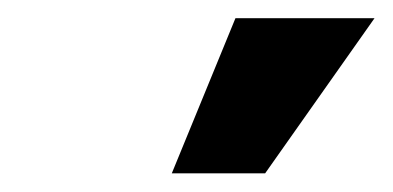

<svg xmlns="http://www.w3.org/2000/svg" viewBox="-20 -802 428 209"><path d="M167 -613.3 236.3 -782.2H387.7L268.6 -613.3Z"/></svg>

Font: Roboto Condensed Black
Style: Italic
Weight: 900
Italic angle: -12°
Designer: Christian Robertson
Foundry: Google
Version: Version 3.008; 2023